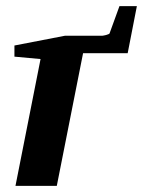

<svg xmlns="http://www.w3.org/2000/svg" viewBox="-20 -604 465 624"><path d="M395 -431.2H250L164.6 0H30.3L111.8 -412.1L26.9 -419.9V-456.1L190.9 -487.8H312Q313 -487.8 316.9 -488.5Q320.8 -489.3 324.7 -490.2Q328.6 -491.2 332 -492.7Q335.4 -494.1 335.9 -495.1L368.2 -584H424.8Z"/></svg>

Font: Charis SIL CyrE
Style: Bold Italic
Weight: 700
Italic angle: -11°
Foundry: SIL International
Version: Version 5.000